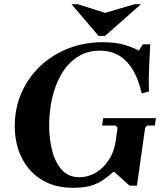

<svg xmlns="http://www.w3.org/2000/svg" viewBox="-20 -880 768 910"><path d="M469 -320H719L714 -285H678L668 -275L629 0H594L522 -65H517Q492 -43 467 -26Q442 -9 409.5 0.5Q377 10 327 10H326Q239 10 177.5 -28Q116 -66 83 -132Q50 -198 50 -283Q50 -368 82 -440.5Q114 -513 170.5 -566.5Q227 -620 303 -650Q379 -680 467 -680Q529 -680 571.5 -667Q614 -654 638 -640L657 -670H692Q689 -619 686.5 -556.5Q684 -494 686 -447L652 -437Q634 -513 604.5 -557Q575 -601 537.5 -620.5Q500 -640 455 -640Q394 -640 348.5 -611Q303 -582 273 -532Q243 -482 228 -418.5Q213 -355 213 -286Q213 -221 227.5 -165Q242 -109 273.5 -74.5Q305 -40 357 -40Q397 -40 434 -61.5Q471 -83 497 -124Q523 -165 530 -222L537 -275L527 -285H464ZM618 -860H648L478 -710H447L319 -860H349L478 -819Z"/></svg>

Font: Brygada 1918
Style: Bold Italic
Weight: 700
Italic angle: -8°
Designer: Mateusz Machalski | Borys Kosmynka | Przemek Hoffer
Foundry: NIEPODLEGLA 2018
Version: Version 3.006